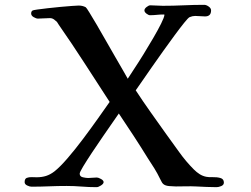

<svg xmlns="http://www.w3.org/2000/svg" viewBox="-20 -776 1040 795"><path d="M907 -20Q907 -10 896 -5.5Q885 -1 877 -1Q856 -1 834.5 -2Q813 -3 792 -4Q771 -5 750 -4.5Q729 -4 708 -4Q698 -4 680.5 -5.5Q663 -7 655 -15Q651 -19 648.5 -24.5Q646 -30 643 -35Q632 -58 619 -79Q606 -100 592 -121Q563 -168 533 -214Q503 -260 472 -306Q465 -296 447 -270Q429 -244 405.5 -210Q382 -176 360.5 -143.5Q339 -111 324.5 -87Q310 -63 310 -57Q310 -45 323 -42Q336 -39 345 -39Q354 -39 363 -40Q372 -41 381 -41Q387 -41 398 -35Q409 -29 409 -22Q409 -15 398 -8Q387 -1 380 -1Q349 -1 318 -3.5Q287 -6 256 -6Q219 -6 183 -4.5Q147 -3 110 -3Q103 -3 92.5 -8Q82 -13 82 -22Q82 -36 91 -39.5Q100 -43 112 -42.5Q124 -42 132 -42Q153 -42 170.5 -47.5Q188 -53 205 -66Q228 -84 259.5 -120.5Q291 -157 324 -201Q357 -245 386 -286Q415 -327 434 -354Q382 -434 330 -514.5Q278 -595 223 -674Q220 -679 217 -683.5Q214 -688 209 -691Q199 -701 187 -701Q174 -701 162 -700Q150 -699 137 -699Q130 -699 119.5 -705Q109 -711 109 -720Q109 -728 114 -732Q116 -734 134 -736.5Q152 -739 178 -742Q204 -745 231 -747.5Q258 -750 279 -751.5Q300 -753 306 -753Q322 -753 335 -746Q338 -744 350 -724.5Q362 -705 380 -674.5Q398 -644 418 -608.5Q438 -573 457 -540.5Q476 -508 490 -483.5Q504 -459 509 -450Q517 -463 535 -490Q553 -517 574 -551Q595 -585 614.5 -618.5Q634 -652 647 -678Q660 -704 661 -715Q660 -716 657 -716Q643 -716 629 -714.5Q615 -713 601 -713Q595 -713 586.5 -719.5Q578 -726 578 -733Q578 -740 587 -747Q596 -754 602 -754Q615 -754 628 -753Q641 -752 654 -752Q697 -752 740 -754Q783 -756 826 -756Q834 -756 844 -749Q854 -742 854 -733Q854 -708 829 -708Q819 -708 809 -709Q799 -710 788 -710Q777 -710 765 -705Q759 -702 742.5 -681.5Q726 -661 703.5 -630.5Q681 -600 656 -565Q631 -530 608 -497Q585 -464 567.5 -438.5Q550 -413 542 -402Q572 -356 604 -311Q636 -266 668 -221Q695 -184 722.5 -145.5Q750 -107 783 -74Q794 -63 806.5 -55Q819 -47 834 -44Q843 -42 860.5 -42.5Q878 -43 892.5 -39Q907 -35 907 -20Z"/></svg>

Font: Kaisei Tokumin
Style: Bold
Weight: 700
Designer: Font-Kai, 金井和夫
Foundry: KAZUO KANAI
Version: Version 5.003